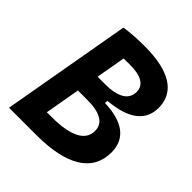

<svg xmlns="http://www.w3.org/2000/svg" viewBox="-191 -836 968 968"><g transform="rotate(45 293.0 -351.5)"><path d="M24.4 0H219.7C436.5 0 549.3 -70.8 549.3 -206.1C549.3 -302.7 480.5 -355 349.1 -358.9L351.6 -375.5C488.3 -386.7 558.6 -439.9 558.6 -532.7C558.6 -644.5 466.3 -703.1 290 -703.1C233.4 -703.1 183.6 -699.7 146.5 -693.4ZM175.3 -118.7 208.5 -307.1H276.9C367.2 -307.1 414.1 -278.8 414.1 -223.6C414.1 -154.8 344.2 -118.7 210 -118.7ZM229.5 -426.3 257.3 -584C272 -584.5 287.1 -584.5 303.2 -584.5C381.8 -584.5 423.3 -559.6 423.3 -511.7C423.3 -455.6 375 -426.3 282.7 -426.3Z"/></g></svg>

Font: Cascadia Mono NF
Style: Bold Italic
Weight: 700
Italic angle: -10°
Monospace: yes
Designer: Aaron Bell
Foundry: Saja Typeworks
Version: Version 2404.023